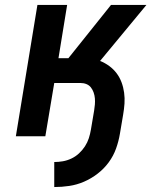

<svg xmlns="http://www.w3.org/2000/svg" viewBox="-20 -550 640 775"><path d="M199 205V104Q216 104 233.5 101Q251 98 268 90Q285 82 299 69Q313 56 323 40.5Q333 25 338.5 8Q344 -9 347 -27L360 -104Q362 -116 363 -128.5Q364 -141 363 -153Q362 -165 358 -176.5Q354 -188 347 -197Q340 -206 329 -210.5Q318 -215 305 -215H199L163 0H44L131 -530H251L216 -315H256L428 -530H571L384 -304Q404 -296 421 -283.5Q438 -271 450.5 -254.5Q463 -238 470.5 -218Q478 -198 481 -176Q484 -154 482.5 -132Q481 -110 477 -87L464 -10Q459 20 448.5 49.5Q438 79 419 105Q400 131 374 151Q348 171 319 183.5Q290 196 259.5 200.5Q229 205 199 205Z"/></svg>

Font: Iosevka Curly Extended
Style: Bold Italic
Weight: 700
Width: 7
Italic angle: -9°
Monospace: yes
Designer: Belleve Invis
Foundry: Belleve Invis
Version: Version 11.1.0; ttfautohint (v1.8.3)